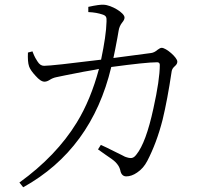

<svg xmlns="http://www.w3.org/2000/svg" viewBox="-20 -765 859 811"><path d="M78 26C271 -81 395 -251 450 -482C547 -495 611 -502 644 -502C651 -502 655 -498 655 -491C655 -449 646 -388 628 -307C607 -210 583 -145 556 -112C543 -95 533 -94 508 -103C503 -106 490 -112 470 -122C441 -137 419 -147 406 -153L394 -134C401 -129 412 -121 425 -112C446 -98 460 -88 467 -81C478 -70 485 -59 488 -46C491 -29 500 -20 513 -20C528 -20 543 -25 559 -36C577 -48 591 -64 602 -85C628 -135 650 -193 667 -260C680 -314 693 -382 705 -463C706 -472 711 -479 719 -486C726 -492 729 -498 729 -505C729 -522 682 -563 663 -563C658 -563 653 -560 646 -555C637 -547 627 -542 618 -541L459 -520C463 -539 469 -567 476 -606C478 -620 480 -630 481 -635C483 -648 488 -660 497 -671C503 -678 506 -685 506 -691C506 -711 450 -744 418 -745C407 -746 385 -743 353 -736V-714C378 -713 397 -709 412 -704C428 -699 431 -693 430 -674C429 -633 421 -580 407 -513C270 -496 189 -487 166 -487C155 -487 146 -493 138 -506C133 -513 126 -525 119 -543C118 -545 118 -547 117 -548L98 -543C97 -518 98 -498 103 -484C107 -473 116 -460 130 -445C145 -428 157 -420 168 -420C174 -420 181 -422 189 -427C198 -433 208 -437 218 -439C229 -442 268 -449 333 -462C363 -467 385 -471 398 -474C375 -388 344 -312 304 -247C247 -154 166 -69 62 6Z"/></svg>

Font: AllPunType Light
Style: Regular
Weight: 300
Version: 1.0